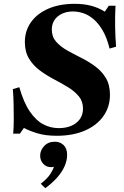

<svg xmlns="http://www.w3.org/2000/svg" viewBox="-20 -700 650 1004"><path d="M251 -545Q251 -508 273 -482.5Q295 -457 329.5 -437.5Q364 -418 403 -398.5Q442 -379 476.5 -354Q511 -329 533 -293Q555 -257 555 -204Q555 -141 520.5 -92.5Q486 -44 423.5 -17Q361 10 277 10Q219 10 177 -2.5Q135 -15 105 -31L84 -1H49Q52 -35 52 -77.5Q52 -120 51 -161.5Q50 -203 47 -234L81 -244Q104 -163 136.5 -116Q169 -69 207 -49.5Q245 -30 287 -30Q324 -30 352.5 -42Q381 -54 397.5 -77Q414 -100 414 -132Q414 -170 392 -196.5Q370 -223 335.5 -244Q301 -265 262 -285.5Q223 -306 188.5 -331.5Q154 -357 132 -393Q110 -429 110 -480Q110 -539 142 -584Q174 -629 232.5 -654.5Q291 -680 370 -680Q419 -680 458 -669.5Q497 -659 528 -639L549 -670H584Q581 -619 582 -561Q583 -503 587 -456L553 -446Q539 -503 517 -540.5Q495 -578 469 -600Q443 -622 415.5 -631Q388 -640 362 -640Q314 -640 282.5 -614.5Q251 -589 251 -545ZM267 41Q294 41 312.5 58.5Q331 76 331 110Q331 138 318.5 167.5Q306 197 280.5 226.5Q255 256 217 284L193 261Q226 235 241 213Q256 191 262 172Q258 173 255 173.5Q252 174 247 174Q222 174 206 156.5Q190 139 190 114Q190 86 211 63.5Q232 41 267 41Z"/></svg>

Font: Brygada 1918
Style: Italic
Weight: 400
Italic angle: -8°
Designer: Mateusz Machalski | Borys Kosmynka | Przemek Hoffer
Foundry: NIEPODLEGLA 2018
Version: Version 3.006